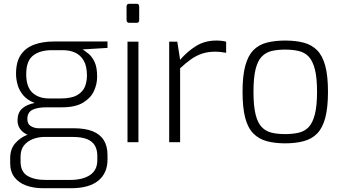

<svg xmlns="http://www.w3.org/2000/svg" viewBox="-20 -754 1821 1018"><path d="M210 244Q158 244 118.5 229.5Q79 215 56.5 185.5Q34 156 34 111V85Q34 37 60 6.5Q86 -24 125 -39.5Q164 -55 204 -55L216 -28Q184 -28 155 -17Q126 -6 107.5 16.5Q89 39 89 77V102Q89 156 125 178Q161 200 222 200H351Q419 200 457.5 174Q496 148 496 95V72Q496 42 484 19.5Q472 -3 443.5 -15.5Q415 -28 363 -28H190Q136 -28 104.5 -52Q73 -76 73 -116Q73 -156 97 -178Q121 -200 164 -208Q125 -223 103.5 -248.5Q82 -274 73.5 -304Q65 -334 65 -363Q65 -426 90.5 -463.5Q116 -501 161.5 -517.5Q207 -534 266 -534H550V-500L418 -492Q432 -483 450 -468.5Q468 -454 481.5 -425.5Q495 -397 495 -347Q495 -308 478 -271Q461 -234 420 -209.5Q379 -185 308 -185H226Q178 -185 151.5 -171.5Q125 -158 125 -123Q125 -96 144 -85Q163 -74 184 -74H370Q432 -74 471.5 -58Q511 -42 530.5 -10.5Q550 21 550 68V92Q550 164 501 204Q452 244 356 244ZM241 -232H302Q359 -232 389 -249.5Q419 -267 430 -294Q441 -321 441 -353Q441 -403 424 -432.5Q407 -462 378.5 -475Q350 -488 312 -488H255Q192 -488 155.5 -459.5Q119 -431 119 -361Q119 -293 152 -262.5Q185 -232 241 -232Z M666 -633Q651 -633 651 -648V-719Q651 -734 666 -734H705Q712 -734 715 -730Q718 -726 718 -719V-648Q718 -633 705 -633ZM656 0V-533H714V0Z M877 0V-533H920L935 -437Q973 -481 1019.5 -510Q1066 -539 1127 -539Q1142 -539 1155 -537.5Q1168 -536 1179 -533V-474Q1166 -476 1152 -478Q1138 -480 1122 -480Q1083 -480 1052.5 -470Q1022 -460 994 -440.5Q966 -421 935 -392V0Z M1492 6Q1437 6 1394.5 -5.5Q1352 -17 1323 -46.5Q1294 -76 1280 -129.5Q1266 -183 1266 -267Q1266 -352 1280.5 -405.5Q1295 -459 1323.5 -488Q1352 -517 1394.5 -528Q1437 -539 1492 -539Q1547 -539 1589.5 -528Q1632 -517 1661 -488Q1690 -459 1704.5 -405.5Q1719 -352 1719 -267Q1719 -183 1704.5 -129Q1690 -75 1661.5 -46Q1633 -17 1590 -5.5Q1547 6 1492 6ZM1492 -43Q1532 -43 1564 -50.5Q1596 -58 1617 -80.5Q1638 -103 1649.5 -148Q1661 -193 1661 -267Q1661 -342 1649.5 -386.5Q1638 -431 1617 -453.5Q1596 -476 1564 -483.5Q1532 -491 1492 -491Q1451 -491 1420 -483.5Q1389 -476 1367.5 -453.5Q1346 -431 1335 -386.5Q1324 -342 1324 -267Q1324 -193 1335 -148Q1346 -103 1367.5 -80.5Q1389 -58 1420 -50.5Q1451 -43 1492 -43Z"/></svg>

Font: Exo Thin Light
Style: Regular
Weight: 300
Version: Version 2.000